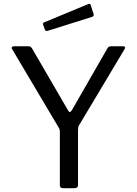

<svg xmlns="http://www.w3.org/2000/svg" viewBox="-20 -984 715 1004"><path d="M632 -728 394 -330Q390 -324 389 -317.5Q388 -311 388 -297V-17Q388 -8 383.5 -4Q379 0 369 0H309Q293 0 293 -15V-293Q293 -302 291.5 -307Q290 -312 285 -320L44 -726Q41 -731 41 -734Q41 -742 55 -742H127Q136 -742 139.5 -739.5Q143 -737 148 -730L334 -410Q340 -398 345 -398Q349 -398 356 -408L541 -730Q545 -737 549 -739.5Q553 -742 562 -742H624Q631 -742 633.5 -738Q636 -734 632 -728ZM469 -912Q470 -910 470 -906Q470 -898 459 -895L230 -823Q228 -822 224 -822Q217 -822 214 -831L206 -853Q205 -855 205 -858Q205 -866 211 -867L442 -963Q443 -964 446 -964Q452 -964 454 -958Z"/></svg>

Font: n
Style: Regular
Weight: 400
Designer: Pablo Impallari, Rodrigo Fuenzalida
Foundry: Impallari Type
Version: Version 1.002; ttfautohint (v1.5)